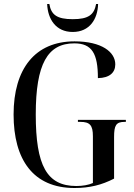

<svg xmlns="http://www.w3.org/2000/svg" viewBox="-20 -931 673 961"><path d="M344 -771C429 -771 469 -836 471 -911H461C451 -857 423 -835 344 -835C265 -835 236 -857 227 -911H216C219 -836 259 -771 344 -771ZM353 10C428 10 489 -5 551 -37V-245C551 -304 561 -321 604 -321H610V-331H370V-321H382C430 -321 445 -304 445 -249V-15C423 -5 393 0 362 0C214 0 159 -103 159 -358C159 -611 218 -714 352 -714C441 -714 470 -662 470 -540C529 -541 557 -568 557 -609C557 -670 490 -724 353 -724C155 -724 48 -586 48 -358C48 -132 146 10 353 10Z"/></svg>

Font: Noto Serif Display Condensed Medium
Style: Regular
Weight: 500
Width: 3
Designer: Monotype Design Team
Foundry: Monotype Imaging Inc.
Version: Version 2.009